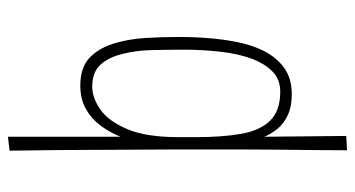

<svg xmlns="http://www.w3.org/2000/svg" viewBox="-225 -519 893 483"><g transform="rotate(-90 221.5 -277.5)"><path d="M85 149Q85 114 85.5 69Q86 24 86.5 -25Q87 -74 87 -121.5Q87 -169 87 -208Q87 -237 87 -281Q87 -325 86.5 -377Q86 -429 86 -481Q86 -533 85.5 -579Q85 -625 84.5 -657Q84 -689 84 -700L119 -704Q119 -633 119 -562.5Q119 -492 119 -421Q130 -448 147 -471Q164 -494 189 -508Q214 -522 248 -522Q295 -522 320 -496.5Q345 -471 356 -429Q365 -397 367.5 -357.5Q370 -318 370 -274Q370 -235 367 -198.5Q364 -162 357.5 -129Q351 -96 339 -69Q323 -33 295.5 -11.5Q268 10 226 10Q195 10 173.5 0Q152 -10 139 -26Q126 -42 119 -59L121 147ZM118 -230Q118 -164 126.5 -116.5Q135 -69 160 -44Q185 -19 232 -19Q263 -19 282.5 -38Q302 -57 314 -87Q328 -124 333 -170.5Q338 -217 338 -258Q338 -302 337 -342Q336 -382 328 -413Q320 -449 301 -470.5Q282 -492 245 -492Q217 -492 187.5 -471.5Q158 -451 138 -403.5Q118 -356 118 -275Z"/></g></svg>

Font: Truculenta Thin
Style: Regular
Weight: 250
Version: Version 1.002